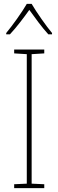

<svg xmlns="http://www.w3.org/2000/svg" viewBox="-20 -969 300 989"><path d="M143 -949H118C94 -907 43 -836 12 -799V-792H31C65 -828 104 -880 131 -918C159 -879 196 -828 229 -792H248V-799C220 -832 168 -906 143 -949ZM208 0V-20L143 -23V-690L208 -694V-714H53V-694L118 -690V-23L53 -20V0Z"/></svg>

Font: Noto Sans Thai Looped SemiCondensed Thin
Style: Regular
Weight: 100
Width: 4
Designer: Sasikarn Vongin, Ben Mitchell
Foundry: The Fontpad Ltd
Version: Version 1.001